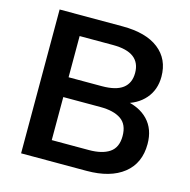

<svg xmlns="http://www.w3.org/2000/svg" viewBox="-104 -807 898 909"><g transform="rotate(15 345.0 -352.5)"><path d="M78 0V-705H387Q502 -705 564 -656.5Q626 -608 626 -522Q626 -458 588 -414Q550 -370 483 -355V-370Q560 -359 602.5 -314.5Q645 -270 645 -197Q645 -103 580 -51.5Q515 0 399 0ZM202 -98H384Q449 -98 485 -122.5Q521 -147 521 -203Q521 -260 485 -284.5Q449 -309 384 -309H202ZM202 -406H365Q434 -406 467.5 -431.5Q501 -457 501 -507Q501 -557 467.5 -582.5Q434 -608 365 -608H202Z"/></g></svg>

Font: Mulish ExtraLight
Style: Bold
Weight: 700
Version: Version 3.603